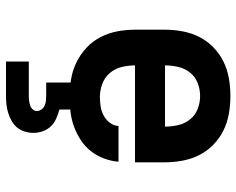

<svg xmlns="http://www.w3.org/2000/svg" viewBox="-94 -474 788 640"><g transform="rotate(90 300.0 -154.0)"><path d="M303 8Q273 8 243.5 3Q214 -2 187.5 -15Q161 -28 139 -48.5Q117 -69 103.5 -95.5Q90 -122 84.5 -151Q79 -180 79 -210V-310Q79 -339 84.5 -368.5Q90 -398 103 -424Q116 -450 137.5 -471Q159 -492 185.5 -505Q212 -518 241.5 -523Q271 -528 300 -528Q329 -528 358.5 -523Q388 -518 414.5 -505Q441 -492 462.5 -471Q484 -450 497 -424Q510 -398 515.5 -368.5Q521 -339 521 -310V-210H198Q198 -187 203.5 -165Q209 -143 223.5 -126Q238 -109 259.5 -101Q281 -93 303 -93Q319 -93 335 -95.5Q351 -98 365 -105.5Q379 -113 389 -126Q399 -139 400 -155H519Q517 -130 508 -106Q499 -82 483.5 -62.5Q468 -43 446.5 -29Q425 -15 401.5 -6.5Q378 2 353 5Q328 8 303 8ZM402 -310Q402 -332 397 -354Q392 -376 378 -393.5Q364 -411 343 -419Q322 -427 300 -427Q278 -427 257 -419Q236 -411 222 -393.5Q208 -376 203 -354Q198 -332 198 -310ZM185 220V144H300Q308 144 316 143Q324 142 331.5 139.5Q339 137 344.5 131Q350 125 350 117Q350 109 345 102Q340 95 332.5 91.5Q325 88 316.5 87Q308 86 300 86H255V0H345V42Q360 46 375 52.5Q390 59 401 70.5Q412 82 417.5 97.5Q423 113 423 129Q423 143 418.5 157.5Q414 172 405 183Q396 194 383.5 201Q371 208 357 212.5Q343 217 328.5 218.5Q314 220 300 220Z"/></g></svg>

Font: Iosevka Plex Etoile
Style: Bold
Weight: 700
Designer: Belleve Invis
Foundry: Belleve Invis
Version: Version 25.1.1; ttfautohint (v1.8.4)